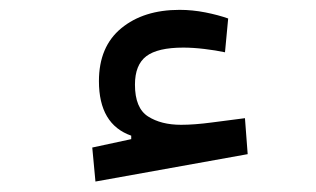

<svg xmlns="http://www.w3.org/2000/svg" viewBox="-20 -353 626 380"><path d="M168.9 6.3 162.6 -61 239.7 -77.6V-84.5Q175.8 -106.9 175.8 -192.4Q175.8 -260.7 220 -297.1Q264.2 -333.5 335.4 -333.5Q360.8 -333.5 386.7 -328.4Q412.6 -323.2 431.6 -316.4L425.3 -249.5Q407.2 -253.4 384.5 -256.1Q361.8 -258.8 342.8 -258.8Q292 -258.8 269.5 -241.7Q247.1 -224.6 247.1 -185.5Q247.1 -139.2 272.9 -122.6Q298.8 -106 338.4 -106Q364.7 -106 399.2 -110.6Q433.6 -115.2 464.8 -119.1L470.2 -47.9Z"/></svg>

Font: Cascadia Code PL SemiLight
Style: Regular
Weight: 350
Monospace: yes
Designer: Aaron Bell
Foundry: Saja Typeworks
Version: Version 2404.023; ttfautohint (v1.8.4)